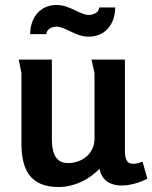

<svg xmlns="http://www.w3.org/2000/svg" viewBox="-20 -736 611 770"><path d="M442 -706H378C377 -686 354 -676 337 -676C299 -676 262 -716 207 -716C139 -716 101 -663 101 -599H166C166 -619 189 -629 206 -629C244 -629 281 -589 336 -589C404 -589 442 -642 442 -706ZM188 -497H55L66 -443V-161C66 -57 100 14 215 14C277 14 336 -15 379 -59C389 -9 426 8 468 8C504 8 543 -5 571 -19L552 -87C537 -82 524 -79 514 -79C493 -79 481 -92 481 -129V-497H347C348 -492 359 -445 359 -443V-179C359 -120 309 -82 253 -82C195 -82 188 -136 188 -182Z"/></svg>

Font: Rosario
Style: Bold
Weight: 700
Designer: Hector Gatti
Foundry: Omnibus Type
Version: Version 1.100